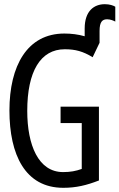

<svg xmlns="http://www.w3.org/2000/svg" viewBox="-20 -886 570 916"><path d="M282 10C343 10 393 -2 452 -25V-377H269V-299H370V-80C342 -70 316 -65 281 -65C163 -65 110 -194 110 -357C110 -545 173 -651 289 -651C340 -651 376 -641 422 -613L455 -682V-738C455 -783 469 -794 491 -794C507 -794 523 -787 530 -783V-854C520 -860 503 -866 480 -866C429 -866 384 -834 384 -750V-713C353 -722 320 -726 287 -726C110 -726 25 -572 25 -359C25 -148 100 10 282 10Z"/></svg>

Font: Noto Sans Mono ExtraCondensed
Style: Regular
Weight: 400
Width: 2
Designer: Monotype Design Team
Foundry: Monotype Imaging Inc.
Version: Version 2.014